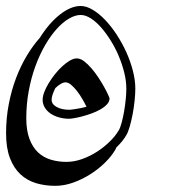

<svg xmlns="http://www.w3.org/2000/svg" viewBox="-33 -583 553 626"><path d="M180.7 -314.5Q173.3 -314.5 164.8 -309.3Q156.2 -304.2 147.5 -295.9Q142.1 -285.2 138.7 -275.4Q135.3 -265.6 135.3 -257.8Q135.3 -243.2 151.9 -234.1Q168.5 -225.1 192.9 -225.1Q195.8 -225.1 201.4 -225.8Q207 -226.6 214.8 -227.8Q222.7 -229 231.4 -230.7Q240.2 -232.4 249 -234.9Q243.7 -246.1 235.6 -260Q227.5 -273.9 218.3 -285.9Q209 -297.9 199.2 -306.2Q189.5 -314.5 180.7 -314.5ZM230 -563.5Q248.5 -563.5 269 -551.3Q289.6 -539.1 309.3 -518.6Q329.1 -498 346.9 -470.9Q364.7 -443.8 378.4 -413.8Q392.1 -383.8 400.1 -352.8Q408.2 -321.8 408.2 -293.9Q408.2 -277.8 406 -255.9Q403.8 -233.9 399.7 -211.9Q395.5 -189.9 390.1 -170.9Q384.8 -151.9 378.4 -141.6L378.9 -142.6Q367.7 -122.6 346.2 -102.1Q344.2 -96.7 341.8 -92.8L342.3 -93.8Q330.6 -73.7 309.6 -53Q288.6 -32.2 262.2 -15.4Q235.8 1.5 206.1 12.2Q176.3 22.9 147 22.9Q113.8 22.9 84.5 14.2Q55.2 5.4 33.4 -14.9Q11.7 -35.2 -0.7 -67.9Q-13.2 -100.6 -13.2 -148.4Q-13.2 -197.8 -4.4 -243.4Q4.4 -289.1 19.5 -328.9Q34.7 -368.7 54.7 -401.9Q74.7 -435.1 96.7 -459.5Q127.4 -508.3 162.8 -535.9Q198.2 -563.5 230 -563.5ZM230 -534.2Q211.9 -534.2 191.7 -522.2Q171.4 -510.3 151.6 -488.3Q131.8 -466.3 114 -435.5Q96.2 -404.8 82.5 -367.4Q68.8 -330.1 60.8 -286.9Q52.7 -243.7 52.7 -197.3Q52.7 -157.7 63 -130.4Q73.2 -103 90.8 -86.4Q108.4 -69.8 132.3 -62.5Q156.2 -55.2 183.6 -55.2Q209 -55.2 234.9 -64.5Q260.7 -73.7 283.7 -88.6Q306.6 -103.5 325 -121.6Q343.3 -139.6 353.5 -157.2V-156.7Q358.9 -165.5 363.5 -182.6Q368.2 -199.7 371.6 -219.5Q375 -239.3 377 -259.3Q378.9 -279.3 378.9 -293.9Q378.9 -318.8 372.1 -346.4Q365.2 -374 354 -400.6Q342.8 -427.2 327.6 -451.4Q312.5 -475.6 296.1 -494.1Q279.8 -512.7 262.7 -523.4Q245.6 -534.2 230 -534.2ZM217.3 -392.6Q229 -392.6 241.2 -383.3Q253.4 -374 265.4 -360.1Q277.3 -346.2 288.1 -329.8Q298.8 -313.5 306.9 -298.8Q314.9 -284.2 319.6 -273.9Q324.2 -263.7 324.2 -262.2Q324.2 -252 315.9 -242.9Q307.6 -233.9 294.4 -226.3Q281.2 -218.8 265.6 -213.1Q250 -207.5 235.4 -203.6Q220.7 -199.7 209.2 -197.8Q197.8 -195.8 192.9 -195.8Q174.8 -195.8 158.9 -200.4Q143.1 -205.1 131.3 -213.1Q119.6 -221.2 112.8 -232.7Q106 -244.1 106 -257.8Q106 -268.6 111.3 -282.7Q116.7 -296.9 125.7 -311.8Q134.8 -326.7 146.2 -341.1Q157.7 -355.5 170.2 -366.9Q182.6 -378.4 194.8 -385.5Q207 -392.6 217.3 -392.6Z"/></svg>

Font: XB Kayhan Sayeh
Style: Regular
Weight: 700
Designer: Behnam
Foundry: Irmug
Version: Version 7.300 2009